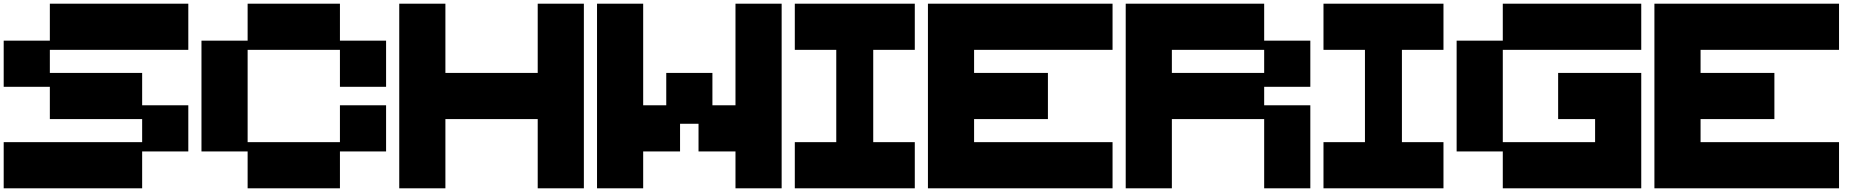

<svg xmlns="http://www.w3.org/2000/svg" viewBox="-20 -1020 10053 1040"><path d="M0 0V-250H750V-375H250V-549.8H0V-799.8H250V-1000H1000V-750H250V-625H750V-449.7H1000V-199.7H750V0Z M1321.3 0V-199.7H1071.3V-799.8H1321.3V-1000H1821.3V-799.8H2071.3V-549.8H1821.3V-750H1321.3V-250H1821.3V-449.7H2071.3V-199.7H1821.3V0Z M2142.6 0V-1000H2392.6V-625H2892.6V-1000H3142.6V0H2892.6V-375H2392.6V0Z M3213.9 0V-1000H3463.9V-449.7H3588.9V-625H3838.9V-449.7H3963.9V-1000H4213.9V0H3963.9V-199.7H3763.7V-349.6H3663.6V-199.7H3463.9V0Z M4285.2 0V-250H4509.8V-750H4285.2V-1000H4935.1V-750H4710V-250H4935.1V0Z M5006.3 0V-1000H6006.3V-750H5256.3V-625H5656.2V-375H5256.3V-250H6006.3V0Z M6827.6 -625V-750H6327.6V-625ZM6077.6 0V-1000H6827.6V-799.8H7077.6V-549.8H6827.6V-449.7H7077.6V0H6827.6V-375H6327.6V0Z M7148.9 0V-250H7373.5V-750H7148.9V-1000H7798.8V-750H7573.7V-250H7798.8V0Z M8120.1 0V-199.7H7870.1V-799.8H8120.1V-1000H8870.1V-750H8120.1V-250H8620.1V-375H8419.9V-625H8870.1V0Z M8941.4 0V-1000H9941.4V-750H9191.4V-625H9591.3V-375H9191.4V-250H9941.4V0Z"/></svg>

Font: Minecraft five bold
Style: Regular
Weight: 400
Designer: AngelloENF2
Foundry: https://fontstruct.com
Version: Version 1.0